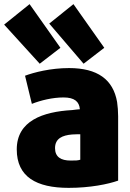

<svg xmlns="http://www.w3.org/2000/svg" viewBox="-62 -885 628 928"><path d="M509 -12C461 5 374 23 270 23C114 23 19 -30 19 -163C19 -301 145 -345 287 -353C300 -355 314 -356 324 -357C321 -394 298 -414 245 -414C192 -414 135 -400 92 -383L59 -519C102 -535 182 -556 272 -556C409 -556 485 -501 504 -392C507 -373 509 -345 509 -323ZM326 -113V-236C314 -236 300 -236 286 -235C240 -231 204 -216 204 -169C204 -126 233 -109 279 -109C304 -109 313 -109 326 -113ZM176 -771 293 -865 442 -654 342 -577ZM-42 -766 81 -865 230 -654 130 -577Z"/></svg>

Font: Repo Black
Style: Regular
Weight: 900
Designer: Stefan Peev
Foundry: Context Ltd
Version: Version 1.502